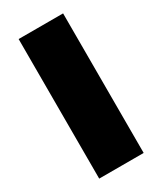

<svg xmlns="http://www.w3.org/2000/svg" viewBox="-179 -767 705 834"><g transform="rotate(-30 173.5 -350.0)"><path d="M62 0V-700H285V0Z"/></g></svg>

Font: Golos Text ExtraBold
Style: Regular
Weight: 800
Designer: A.Korolkova, Vitaly Kuzmin
Foundry: ParaType Ltd
Version: Version 2.004